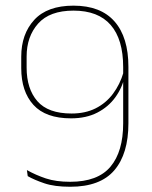

<svg xmlns="http://www.w3.org/2000/svg" viewBox="-20 -668 550 696"><path d="M246.5 -647.5Q345 -647.5 395.2 -590.2Q445.5 -533 445.5 -425.5V-221Q445.5 -110.5 394.5 -50.8Q343.5 9 234.5 9Q177.5 9 140.8 -3.5Q104 -16 80.5 -29.5L77.5 -51.5Q109.5 -33.5 146.2 -21.2Q183 -9 234.5 -9Q334.5 -9 380.5 -63.8Q426.5 -118.5 426.5 -221V-424.5Q426.5 -525.5 381.2 -577.5Q336 -629.5 246.5 -629.5Q160 -629.5 118.2 -582.5Q76.5 -535.5 76.5 -463V-423Q76.5 -346 115.5 -301.2Q154.5 -256.5 239.5 -256.5Q289 -256.5 326.5 -275.2Q364 -294 389.5 -328Q415 -362 428 -406.5L438.5 -393H432.5Q423.5 -350.5 398.2 -315.5Q373 -280.5 332.8 -259.8Q292.5 -239 237.5 -239Q145.5 -239 101.2 -287.8Q57 -336.5 57 -421V-462.5Q57 -544.5 104.2 -596Q151.5 -647.5 246.5 -647.5Z"/></svg>

Font: Anek Tamil Medium Thin
Style: Regular
Weight: 250
Version: Version 1.003